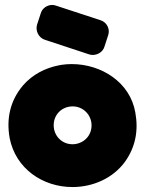

<svg xmlns="http://www.w3.org/2000/svg" viewBox="-20 -759 587 776"><path d="M270 -500C256 -500 242 -499 229 -497C225 -496 222 -496 218 -495C162 -484 112 -458 74 -415C21 -353 5 -280 19 -201C43 -78 152 -3 273 -3C355 -3 436 -38 485 -105C528 -165 540 -232 527 -304C506 -427 389 -500 270 -500ZM145 -706 130 -660C122 -635 136 -606 162 -598L341 -539C346 -537 351 -537 355 -537C376 -537 396 -550 402 -570L417 -616C426 -641 412 -669 387 -677L207 -736C202 -738 196 -739 191 -739C171 -739 151 -726 145 -706ZM197 -253C197 -296 230 -329 274 -329C315 -329 350 -296 350 -252C350 -206 313 -176 273 -176C230 -176 197 -210 197 -253Z"/></svg>

Font: Periwinkle
Style: Bold
Weight: 700
Version: Version 2.001